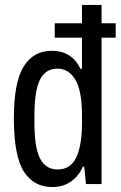

<svg xmlns="http://www.w3.org/2000/svg" viewBox="-20 -743 487 775"><path d="M191 12Q116 12 76 -51Q36 -114 36 -266Q36 -411 75.5 -474.5Q115 -538 189 -538Q270 -538 305 -465H311V-591H201V-649H311V-723H390V-649H447V-591H390V0H327L320 -70H314Q299 -34 267.5 -11Q236 12 191 12ZM213 -59Q265 -59 288 -108Q311 -157 311 -248V-276Q311 -377 284 -421.5Q257 -466 212 -466Q164 -466 141.5 -421.5Q119 -377 119 -277V-247Q119 -148 141.5 -103.5Q164 -59 213 -59Z"/></svg>

Font: Archivo Condensed
Style: Regular
Weight: 400
Width: 3
Designer: Hector Gatti
Foundry: Omnibus-Type
Version: Version 2.001; ttfautohint (v1.8.3)